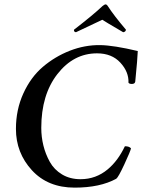

<svg xmlns="http://www.w3.org/2000/svg" viewBox="-20 -860 670 888"><path d="M467.8 -839.8Q473.6 -839.8 478.5 -832Q506.8 -788.1 562.5 -722.7Q561.5 -712.9 549.8 -710.9Q462.9 -761.7 453.1 -768.6Q448.2 -765.6 331.1 -710.9Q320.3 -712.9 322.3 -722.7Q412.1 -792 454.1 -832Q463.9 -839.8 467.8 -839.8ZM428.7 -613.3Q320.3 -613.3 245.6 -517.6Q170.9 -421.9 170.9 -268.6Q170.9 -226.6 180.7 -187Q190.4 -147.5 210.4 -111.3Q230.5 -75.2 267.1 -53.2Q303.7 -31.2 352.5 -31.2Q423.8 -31.2 478.5 -77.1Q525.4 -116.2 557.6 -183.6Q578.1 -183.6 585.9 -173.8Q583 -160.2 555.2 -100.1Q527.3 -40 517.6 -33.2Q442.4 7.8 325.2 7.8Q201.2 7.8 127.4 -72.8Q53.7 -153.3 53.7 -263.7Q53.7 -352.5 87.9 -427.7Q122.1 -502.9 178.2 -550.8Q234.4 -598.6 303.2 -625.5Q372.1 -652.3 443.4 -651.4Q505.9 -650.4 617.2 -624Q616.2 -590.8 605.5 -482.4Q603.5 -471.7 589.8 -471.7Q578.1 -471.7 574.2 -477.5Q576.2 -527.3 536.6 -570.3Q497.1 -613.3 428.7 -613.3Z"/></svg>

Font: Crimson
Style: SemiboldItalic
Weight: 600
Italic angle: -11°
Version: Version 0.8 ; ttfautohint (v1.00) -l 8 -r 50 -G 200 -x 14 -D